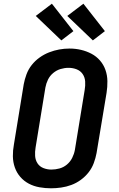

<svg xmlns="http://www.w3.org/2000/svg" viewBox="-20 -1008 640 1036"><path d="M255 8Q224 8 193 2.5Q162 -3 135.5 -17Q109 -31 89.5 -53.5Q70 -76 60 -104.5Q50 -133 49.5 -164.5Q49 -196 55 -228L108 -553Q113 -580 123 -607Q133 -634 151 -657Q169 -680 193.5 -697.5Q218 -715 245 -725.5Q272 -736 299.5 -741Q327 -746 355 -746Q387 -746 417 -739Q447 -732 473.5 -718Q500 -704 519.5 -681.5Q539 -659 549 -630.5Q559 -602 559.5 -570.5Q560 -539 555 -507L501 -182Q496 -155 486 -128Q476 -101 458 -78Q440 -55 416 -37.5Q392 -20 365 -10Q338 0 310 4Q282 8 255 8ZM257 -93Q279 -93 301 -99Q323 -105 341 -120Q359 -135 369.5 -156Q380 -177 384 -199L437 -523Q441 -546 439.5 -568.5Q438 -591 426 -608.5Q414 -626 393.5 -634Q373 -642 350 -642Q328 -642 306.5 -635.5Q285 -629 267 -614Q249 -599 239 -578.5Q229 -558 225 -536L172 -212Q168 -189 169.5 -166.5Q171 -144 182.5 -126.5Q194 -109 214.5 -101Q235 -93 257 -93ZM481 -790 343 -922 430 -988 546 -840ZM311 -790 173 -922 260 -988 376 -840Z"/></svg>

Font: Iosevka Curly Extended Oblique
Style: Bold
Weight: 700
Width: 7
Italic angle: -9°
Monospace: yes
Designer: Belleve Invis
Foundry: Belleve Invis
Version: Version 11.1.0; ttfautohint (v1.8.3)